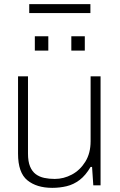

<svg xmlns="http://www.w3.org/2000/svg" viewBox="-20 -894 578 926"><path d="M232 12Q157 12 112 -24.5Q67 -61 67 -153V-526H115V-153Q115 -115 125 -91Q135 -67 152.5 -54Q170 -41 193.5 -36Q217 -31 244 -31Q287 -31 326.5 -52Q366 -73 391.5 -114Q417 -155 417 -213V-526H465V0H430L424 -89H417Q393 -48 364 -26Q335 -4 301.5 4Q268 12 232 12ZM148 -650V-719H213V-650ZM324 -650V-719H389V-650ZM121 -831V-874H416V-831Z"/></svg>

Font: Archivo SemiBold Thin
Style: Regular
Weight: 250
Version: Version 2.001